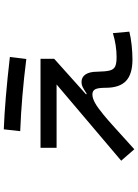

<svg xmlns="http://www.w3.org/2000/svg" viewBox="126 -812 747 1040"><g transform="rotate(-90 500.0 -291.5)"><path d="M701 -523Q495 -549 310 -556L320 -645Q478 -639 712 -612ZM849 35Q819 43 777 47.5Q735 52 698 52Q619 52 582 17Q545 -18 545 -93Q545 -134 537 -149.5Q529 -165 509 -165Q489 -165 463.5 -151Q438 -137 398 -104Q370 -81 332 -46.5Q294 -12 274 6L212 62L150 -9L563 -359H220V-446H702V-372L509 -199L513 -196Q537 -212 549.5 -218Q562 -224 576 -224Q603 -224 617.5 -202Q632 -180 632 -140Q633 -93 638.5 -71.5Q644 -50 660 -42Q676 -34 711 -34Q775 -34 841 -54Z"/></g></svg>

Font: IBM Plex Sans JP Medium
Style: Regular
Weight: 500
Designer: Mike Abbink; Paul van der Laan; Pieter van Rosmalen; Wujin Sim; Yejin Wi; Jinhee Kim; Boomi Park; Yona Kim; Kichan Ma
Foundry: Sandoll Inc.
Version: Version 1.001